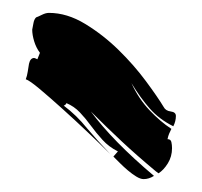

<svg xmlns="http://www.w3.org/2000/svg" viewBox="-20 -874 313 298"><path d="M25 -775Q27 -784 33 -784Q34 -784 38 -782L42 -792Q36 -800 33 -810Q30 -820 30 -828Q31 -833 32 -838.5Q33 -844 36 -847Q39 -848 45 -851Q51 -854 56 -854Q84 -854 112 -837Q140 -820 164 -796.5Q188 -773 206.5 -748Q225 -723 234 -708Q237 -702 245 -701Q253 -700 253 -694Q253 -686 249 -678Q227 -689 212.5 -705.5Q198 -722 184 -745Q195 -721 212 -703Q229 -685 246 -674Q244 -670 242.5 -666.5Q241 -663 240 -658Q245 -658 246 -653.5Q247 -649 247 -644Q247 -631 240.5 -620.5Q234 -610 226 -605L222 -608Q192 -633 169 -654.5Q146 -676 121 -701Q138 -678 162.5 -653Q187 -628 219 -601Q211 -596 203 -596Q198 -596 191.5 -600Q185 -604 178.5 -609.5Q172 -615 166 -621L156 -631L163 -639Q149 -646 139 -657Q129 -668 121 -679Q113 -690 104 -699.5Q95 -709 83 -714Q83 -712 79 -710Q99 -695 115 -675Q131 -656 151 -635Q137 -649 118 -667Q97 -687 77 -705Q57 -723 41.5 -736Q26 -749 20 -751Q22 -756 23 -762.5Q24 -769 25 -775ZM155 -632Q153 -633 151 -635Q153 -633 155 -632Z"/></svg>

Font: Finger Paint
Style: Regular
Weight: 400
Designer: Ralph du Carrois
Foundry: Ralph du Carrois
Version: Version 1.002